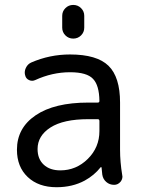

<svg xmlns="http://www.w3.org/2000/svg" viewBox="-20 -782 588 791"><path d="M134.8 -168Q134.8 -127 160.2 -103.5Q185.5 -80.1 228.5 -80.1Q293.9 -80.1 341.8 -127.4Q389.6 -174.8 389.6 -242.2V-283.2Q389.6 -291 382.8 -291H343.8Q241.2 -291 188 -256.8Q134.8 -222.7 134.8 -168ZM236.3 -668V-716.8Q236.3 -735.4 249.5 -748.5Q262.7 -761.7 281.7 -761.7Q300.8 -761.7 314 -748.5Q327.1 -735.4 327.1 -716.8V-668Q327.1 -649.4 314 -636.2Q300.8 -623 281.7 -623Q262.7 -623 249.5 -636.2Q236.3 -649.4 236.3 -668ZM268.6 -557.6Q378.9 -557.6 426.8 -511.2Q474.6 -464.8 474.6 -359.4V-165Q474.6 -115.2 483.4 -61.5Q484.4 -58.6 484.4 -54.7Q484.4 -43 476.6 -33.2Q465.8 -20.5 450.2 -20.5Q431.6 -20.5 418 -32.2Q404.3 -43.9 401.4 -62.5Q399.4 -77.1 398.4 -91.8Q398.4 -92.8 397 -93.3Q395.5 -93.8 394.5 -92.8Q368.2 -59.6 329.1 -38.1Q278.3 -10.7 212.9 -10.7Q138.7 -10.7 94.2 -52.7Q49.8 -94.7 49.8 -165Q49.8 -254.9 127 -307.1Q204.1 -359.4 343.8 -359.4H382.8Q389.6 -359.4 389.6 -366.2Q388.7 -430.7 363.3 -457Q337.9 -484.4 268.6 -484.4Q195.3 -484.4 125 -452.1Q112.3 -446.3 99.6 -452.1Q86.9 -458 84 -470.7Q82 -476.6 82 -482.4Q82 -493.2 86.9 -502.9Q93.8 -517.6 108.4 -524.4Q184.6 -557.6 268.6 -557.6Z"/></svg>

Font: Gen Jyuu Gothic Regular
Style: Regular
Weight: 400
Designer: [Source Han Sans]
Ryoko NISHIZUKA  (kana & ideographs); Paul D. Hunt (Latin, Greek & Cyrillic); Wenlong ZHANG  (bopomofo
Version: Version 1.002.20150607